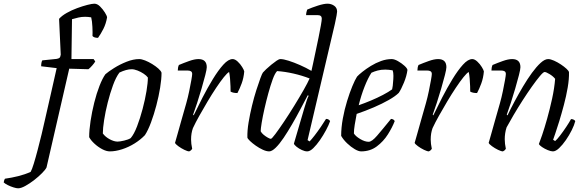

<svg xmlns="http://www.w3.org/2000/svg" viewBox="-173 -820 3168 1040"><path d="M-75 200Q-84 200 -100 195Q-116 190 -131 182.5Q-146 175 -153 168Q-150 152 -146 148Q-110 143 -74 134Q-38 125 -7 111Q0 99 10 66.5Q20 34 31 -8Q42 -50 52.5 -93Q63 -136 70 -169Q85 -235 101 -305Q117 -375 134 -451L50 -461Q50 -482 56 -493L134 -501Q145 -503 149.5 -507Q154 -511 156 -524L147 -718Q162 -735 188.5 -750Q215 -765 245 -776Q275 -787 300.5 -793.5Q326 -800 338 -800Q354 -800 369 -785Q384 -770 395 -752.5Q406 -735 407 -726Q401 -691 387 -663.5Q373 -636 358 -615Q336 -615 328 -625Q329 -643 327.5 -674.5Q326 -706 321 -726Q304 -729 288 -729Q268 -729 251.5 -725Q235 -721 217 -716L214 -500H334L343 -487Q337 -477 326.5 -465Q316 -453 306 -445L202 -448L79 87Q74 98 55.5 117Q37 136 12.5 155Q-12 174 -35.5 187Q-59 200 -75 200Z M422 0Q403 0 380.5 -12Q358 -24 338.5 -42Q319 -60 310 -77Q310 -115 317.5 -164.5Q325 -214 337.5 -264Q350 -314 366 -355Q382 -396 398 -418Q414 -432 445 -451.5Q476 -471 512.5 -485.5Q549 -500 581 -500Q594 -500 613 -492.5Q632 -485 651.5 -473Q671 -461 685 -448.5Q699 -436 702 -426Q702 -392 694.5 -345.5Q687 -299 674 -249.5Q661 -200 645 -157Q629 -114 612 -88Q588 -63 556 -43Q524 -23 488.5 -11.5Q453 0 422 0ZM464 -53Q476 -53 499.5 -58.5Q523 -64 535 -72Q553 -93 569.5 -136Q586 -179 599.5 -230Q613 -281 620.5 -326.5Q628 -372 628 -400Q621 -410 605.5 -420.5Q590 -431 572 -438Q554 -445 540 -445Q512 -445 474 -427Q455 -402 439 -358Q423 -314 410.5 -264.5Q398 -215 391 -170Q384 -125 384 -97Q398 -78 421.5 -65.5Q445 -53 464 -53Z M852 0Q843 0 825.5 -8.5Q808 -17 793 -28Q778 -39 775 -46Q779 -59 788 -91.5Q797 -124 809.5 -168Q822 -212 836 -261Q845 -293 852 -327Q859 -361 863.5 -386.5Q868 -412 868 -419Q868 -430 861 -434Q854 -438 843 -438H790Q790 -455 796 -468Q822 -479 851.5 -489.5Q881 -500 902 -500Q947 -500 947 -456Q947 -445 939 -413.5Q931 -382 919 -341Q907 -300 894.5 -261.5Q882 -223 873 -199L876 -195Q897 -239 924 -291.5Q951 -344 980 -391.5Q1009 -439 1036.5 -469.5Q1064 -500 1087 -500Q1100 -500 1114.5 -486.5Q1129 -473 1139 -456.5Q1149 -440 1150 -433Q1147 -398 1136 -368Q1125 -338 1113 -316Q1089 -316 1076 -324Q1076 -332 1075.5 -352.5Q1075 -373 1073 -395Q1071 -417 1068 -430Q1058 -425 1039.5 -402Q1021 -379 998 -344.5Q975 -310 951.5 -270.5Q928 -231 907 -193.5Q886 -156 872 -126Q867 -112 864.5 -97Q862 -82 862 -64Q862 -42 868 -14Q866 -11 863 -7.5Q860 -4 852 0Z M1285 0Q1270 0 1250.5 -9Q1231 -18 1212.5 -31Q1194 -44 1181 -56.5Q1168 -69 1167 -75Q1166 -112 1173.5 -157Q1181 -202 1192 -247.5Q1203 -293 1215.5 -332Q1228 -371 1237.5 -396.5Q1247 -422 1251 -427Q1256 -433 1268.5 -445Q1281 -457 1296.5 -469.5Q1312 -482 1325 -491Q1338 -500 1346 -500Q1362 -500 1390.5 -491Q1419 -482 1452 -467.5Q1485 -453 1514 -436Q1517 -448 1523 -477Q1529 -506 1537 -543Q1545 -580 1552.5 -617Q1560 -654 1565 -682Q1570 -710 1570 -719Q1570 -738 1548 -738H1485Q1485 -745 1487 -754.5Q1489 -764 1491 -768Q1516 -779 1548.5 -789.5Q1581 -800 1601 -800Q1621 -800 1637 -789Q1653 -778 1653 -757Q1653 -754 1650 -735.5Q1647 -717 1641 -691L1493 -61L1504 -54Q1514 -64 1531 -86Q1548 -108 1565 -133Q1582 -158 1593 -176Q1602 -176 1607.5 -172Q1613 -168 1615 -164Q1608 -143 1593 -115Q1578 -87 1560 -61Q1542 -35 1524 -17.5Q1506 0 1491 0Q1478 0 1462 -7.5Q1446 -15 1433.5 -25Q1421 -35 1419 -42L1475 -233Q1482 -256 1488.5 -276Q1495 -296 1499 -301L1494 -304Q1476 -270 1454.5 -229Q1433 -188 1409.5 -147.5Q1386 -107 1363.5 -73.5Q1341 -40 1320.5 -20Q1300 0 1285 0ZM1294 -68Q1299 -68 1318.5 -94Q1338 -120 1365.5 -161Q1393 -202 1421 -247.5Q1449 -293 1471.5 -332.5Q1494 -372 1504 -395Q1463 -411 1417 -421.5Q1371 -432 1328 -435Q1316 -423 1304 -390Q1292 -357 1280.5 -315Q1269 -273 1259.5 -231Q1250 -189 1244.5 -155.5Q1239 -122 1239 -109Q1244 -99 1255 -90Q1266 -81 1277.5 -74.5Q1289 -68 1294 -68Z M1783 0Q1769 0 1748.5 -12Q1728 -24 1707.5 -43.5Q1687 -63 1675 -84Q1675 -129 1684 -178Q1693 -227 1707 -272.5Q1721 -318 1735.5 -353Q1750 -388 1761 -405Q1770 -415 1790 -431Q1810 -447 1836 -463Q1862 -479 1891 -489.5Q1920 -500 1949 -500Q1963 -500 1982.5 -489Q2002 -478 2017.5 -464Q2033 -450 2034 -441Q2030 -409 2015 -372.5Q2000 -336 1987 -317Q1969 -299 1933 -278.5Q1897 -258 1851.5 -238.5Q1806 -219 1759 -203Q1753 -172 1748.5 -144.5Q1744 -117 1744 -97Q1753 -82 1778 -67Q1803 -52 1824 -52Q1841 -52 1869.5 -85Q1898 -118 1945 -176Q1960 -175 1965 -164Q1952 -130 1928 -92Q1904 -54 1868 -27Q1832 0 1783 0ZM1770 -250Q1802 -261 1836.5 -275.5Q1871 -290 1901.5 -306Q1932 -322 1951 -336Q1953 -345 1954.5 -356Q1956 -367 1956 -374Q1958 -392 1958 -409.5Q1958 -427 1954 -439Q1943 -441 1932.5 -442Q1922 -443 1914 -443Q1891 -443 1872.5 -438Q1854 -433 1839 -426Q1820 -397 1801.5 -350Q1783 -303 1770 -250Z M2150 0Q2141 0 2123.5 -8.5Q2106 -17 2091 -28Q2076 -39 2073 -46Q2077 -59 2086 -91.5Q2095 -124 2107.5 -168Q2120 -212 2134 -261Q2143 -293 2150 -327Q2157 -361 2161.5 -386.5Q2166 -412 2166 -419Q2166 -430 2159 -434Q2152 -438 2141 -438H2088Q2088 -455 2094 -468Q2120 -479 2149.5 -489.5Q2179 -500 2200 -500Q2245 -500 2245 -456Q2245 -445 2237 -413.5Q2229 -382 2217 -341Q2205 -300 2192.5 -261.5Q2180 -223 2171 -199L2174 -195Q2195 -239 2222 -291.5Q2249 -344 2278 -391.5Q2307 -439 2334.5 -469.5Q2362 -500 2385 -500Q2398 -500 2412.5 -486.5Q2427 -473 2437 -456.5Q2447 -440 2448 -433Q2445 -398 2434 -368Q2423 -338 2411 -316Q2387 -316 2374 -324Q2374 -332 2373.5 -352.5Q2373 -373 2371 -395Q2369 -417 2366 -430Q2356 -425 2337.5 -402Q2319 -379 2296 -344.5Q2273 -310 2249.5 -270.5Q2226 -231 2205 -193.5Q2184 -156 2170 -126Q2165 -112 2162.5 -97Q2160 -82 2160 -64Q2160 -42 2166 -14Q2164 -11 2161 -7.5Q2158 -4 2150 0Z M2551 0Q2542 0 2524.5 -8.5Q2507 -17 2492 -28Q2477 -39 2474 -46Q2478 -59 2487 -91.5Q2496 -124 2508.5 -168Q2521 -212 2535 -261Q2544 -293 2551 -327Q2558 -361 2562.5 -386.5Q2567 -412 2567 -419Q2567 -430 2560 -434Q2553 -438 2542 -438H2489Q2489 -455 2495 -468Q2521 -479 2550.5 -489.5Q2580 -500 2601 -500Q2646 -500 2646 -456Q2646 -445 2638 -413.5Q2630 -382 2618 -341Q2606 -300 2593.5 -261.5Q2581 -223 2572 -199L2576 -195Q2592 -229 2614 -270Q2636 -311 2660 -351.5Q2684 -392 2708.5 -425.5Q2733 -459 2755.5 -479.5Q2778 -500 2796 -500Q2809 -500 2828 -491.5Q2847 -483 2865 -471Q2883 -459 2895.5 -447.5Q2908 -436 2909 -429Q2910 -392 2902 -345.5Q2894 -299 2881.5 -252Q2869 -205 2856.5 -164Q2844 -123 2834.5 -96Q2825 -69 2823 -63L2834 -56Q2844 -64 2860.5 -85.5Q2877 -107 2894 -132.5Q2911 -158 2920 -175Q2930 -175 2936 -171Q2942 -167 2943 -164Q2938 -143 2924 -115Q2910 -87 2892 -61Q2874 -35 2855.5 -17.5Q2837 0 2822 0Q2811 0 2794 -7Q2777 -14 2763 -23.5Q2749 -33 2746 -40Q2751 -52 2763.5 -88.5Q2776 -125 2790.5 -176.5Q2805 -228 2817.5 -285Q2830 -342 2834 -393Q2823 -407 2804 -418.5Q2785 -430 2777 -430Q2770 -430 2751.5 -408Q2733 -386 2708.5 -351.5Q2684 -317 2658 -276.5Q2632 -236 2609 -197Q2586 -158 2571 -130Q2566 -115 2563.5 -98.5Q2561 -82 2561 -66Q2561 -53 2562.5 -41Q2564 -29 2567 -14Q2565 -11 2562 -7.5Q2559 -4 2551 0Z"/></svg>

Font: Texturina Extralight
Style: Italic
Weight: 200
Italic angle: -11°
Designer: Guillermo Torres Carreño
Foundry: Omnibus-Type
Version: Version 1.002; ttfautohint (v1.8.3)